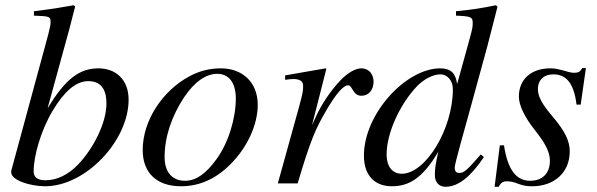

<svg xmlns="http://www.w3.org/2000/svg" viewBox="-20 -703 2289 736"><path d="M163 -290 247 -596 268 -678 263 -683C213 -674 177 -668 110 -660V-643C169 -641 174 -640 174 -618C174 -609 171 -595 165 -571L23 -48V-42C23 -12 96 11 153 11C308 11 473 -163 473 -321C473 -398 424 -441 357 -441C287 -441 232 -403 164 -290ZM388 -306C388 -232 338 -133 278 -71C241 -33 198 -12 155 -12C124 -12 109 -23 109 -46C109 -106 137 -203 181 -277C224 -350 270 -392 318 -392C362 -392 388 -367 388 -306Z M968 -301C968 -389 908 -441 827 -441C786 -441 746 -432 707 -411C602 -355 527 -240 527 -128C527 -41 580 11 674 11C740 11 804 -14 862 -72C928 -137 968 -225 968 -301ZM884 -326C884 -250 856 -156 810 -93C771 -39 733 -10 689 -10C642 -10 611 -41 611 -101C611 -180 639 -259 685 -329C725 -389 769 -420 813 -420C856 -420 884 -387 884 -326Z M1176 -223 1231 -439 1228 -441 1073 -414V-397C1088 -399 1096 -400 1104 -400C1124 -400 1142 -395 1142 -374C1142 -353 1140 -344 1126 -292L1045 0H1121C1171 -168 1189 -208 1232 -282C1268 -343 1296 -376 1314 -376C1321 -376 1324 -372 1330 -362C1339 -347 1347 -336 1365 -336C1395 -336 1412 -360 1412 -390C1412 -420 1393 -441 1365 -441C1342 -441 1312 -423 1286 -396C1245 -353 1211 -300 1192 -258Z M1881 -683C1828 -672 1792 -666 1728 -660V-643C1783 -641 1792 -638 1792 -617C1792 -603 1793 -599 1778 -546L1733 -383H1732C1726 -422 1709 -441 1667 -441C1537 -441 1375 -268 1375 -106C1375 -30 1417 11 1482 11C1550 11 1601 -22 1660 -121C1649 -71 1647 -55 1647 -32C1647 -5 1662 13 1688 13C1738 13 1786 -28 1835 -101L1823 -111C1769 -49 1758 -40 1741 -40C1728 -40 1723 -48 1723 -60C1723 -76 1757 -192 1788 -306L1848 -525L1887 -677ZM1716 -361C1716 -209 1612 -37 1520 -37C1485 -37 1462 -64 1462 -110C1462 -193 1512 -302 1578 -372C1606 -401 1641 -418 1669 -418C1692 -418 1716 -397 1716 -361Z M2226 -442H2212C2204 -428 2197 -424 2182 -424C2174 -424 2165 -425 2146 -431C2121 -438 2107 -441 2090 -441C2016 -441 1969 -399 1969 -333C1969 -301 1989 -256 2032 -202C2071 -153 2088 -119 2088 -87C2088 -38 2059 -10 2012 -10C1960 -10 1926 -51 1912 -146H1896L1876 13H1892C1899 -3 1910 -8 1921 -8C1932 -8 1946 -7 1965 1C1988 10 2003 11 2020 11C2103 11 2164 -40 2164 -123C2164 -162 2146 -201 2096 -259C2057 -305 2042 -334 2042 -361C2042 -398 2066 -418 2101 -418C2150 -418 2180 -385 2190 -302H2206Z"/></svg>

Font: STIXGeneral
Style: Italic
Weight: 400
Italic angle: -16.33°
Designer: MicroPress Inc., with final additions and corrections provided by Coen Hoffman, Elsevier (retired)
Version: Version 1.1.0